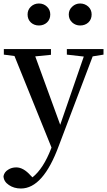

<svg xmlns="http://www.w3.org/2000/svg" viewBox="-23 -807 613 1100"><path d="M391 -678Q371 -696 371 -724Q371 -751 391 -769Q410 -787 436 -787Q463 -787 483 -769Q502 -751 502 -724Q502 -696 483 -678Q464 -661 436 -661Q410 -661 391 -678ZM154 -678Q135 -696 135 -724Q135 -751 154 -769Q173 -787 200 -787Q227 -787 246 -769Q265 -751 265 -724Q265 -696 246 -678Q227 -661 200 -661Q173 -661 154 -678ZM570 -494 508 -484 314 28Q224 273 97 273Q57 273 28 253Q-2 233 -3 202Q2 178 24 165Q44 152 70 152Q111 152 152 198L163 209Q225 160 270 44L272 38L60 -486L-1 -494V-526H269V-493L179 -484L322 -92L457 -483L360 -494V-526H570Z"/></svg>

Font: `n[OS CN SemiBold
Style: <[WOS[P|ûg*[NI>           
Weight: 600
Designer: Ryoko NISHIZUKA ¬âXZm¬º[P (kana & ideographs); Frank Grie√ühammer (Latin, Greek & Cyrillic); Wenlong ZHANG _ e¬á¬ü¬ô (b
Foundry: Adobe Systems Incorporated
Version: Version 1.00 April 7, 2017, initial release